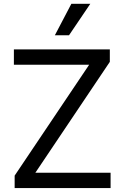

<svg xmlns="http://www.w3.org/2000/svg" viewBox="-20 -959 635 979"><path d="M54.7 -63.5 434.6 -628.9H50.8V-707H540V-643.6L160.2 -78.1H543.9V0H54.7ZM343.8 -939.5H440.4L332 -779.3H259.8Z"/></svg>

Font: Pretendard Std
Style: Regular
Weight: 400
Designer: Base glyphs from Inter by Rasmus Andersson; Hangeul glyphs from Noto Sans CJK(Source Han Sans) by Jang Soo-young and Kan
Foundry: Kil Hyung-jin
Version: Version 1.309